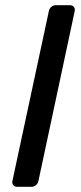

<svg xmlns="http://www.w3.org/2000/svg" viewBox="-20 -720 314 740"><path d="M46.6 0Q36.4 0 31.2 -6.4Q25.9 -12.7 27.9 -22.9L168.3 -677.1Q170.3 -687.3 177.8 -693.6Q185.3 -700 195.4 -700H249.1Q259.3 -700 264.6 -693.6Q269.9 -687.3 267.9 -677.1L128.2 -22.9Q126.2 -12.7 118.8 -6.4Q111.3 0 101.1 0Z"/></svg>

Font: Rubik Light
Style: Italic
Weight: 300
Italic angle: -12°
Designer: Hubert and Fischer
Foundry: Hubert and Fischer
Version: Version 2.300;gftools[0.9.30]